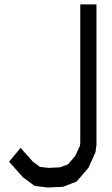

<svg xmlns="http://www.w3.org/2000/svg" viewBox="-20 -840 504 863"><path d="M340.8 -820.3H413.6V-189L409.2 -155.8L377.4 -85.4L324.2 -23.9L263.2 -0.5L195.8 2.9L135.7 -4.4L83.5 -43L37.6 -94.2L21 -113.3L72.8 -175.8L88.9 -156.7L127.9 -113.3L159.7 -89.8L198.2 -85.4L250 -87.9L285.6 -101.1L318.4 -139.6L339.4 -185.1L340.8 -196.8Z"/></svg>

Font: Gap Sans
Style: Regular
Weight: 400
Designer: Alexandre Liziard and Étienne Ozeray
Foundry: Interstices.io
Version: Version 1.6.1 - December 3. 2014